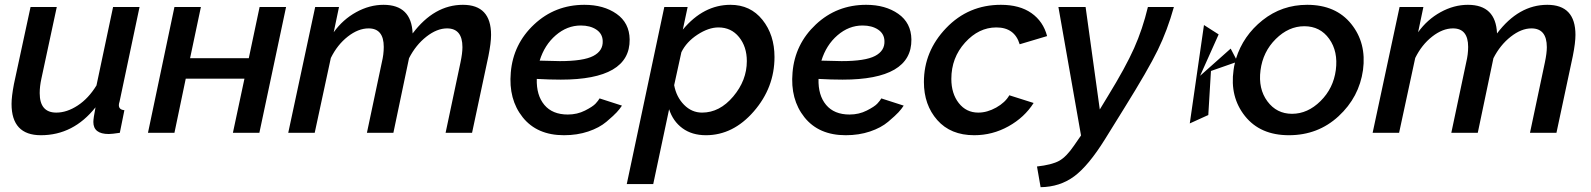

<svg xmlns="http://www.w3.org/2000/svg" viewBox="-20 -552 6612 798"><path d="M28 -120Q28 -151 38 -203L107 -523H216L152 -225Q145 -193 145 -165Q145 -84 214 -84Q258 -84 303 -113.5Q348 -143 381 -197L450 -523H560L477 -130Q474 -121 474 -115Q474 -96 497 -94L478 0Q445 5 432 5Q368 5 368 -45Q368 -60 377 -106Q285 10 150 10Q28 10 28 -120Z M595 0 705 -523H815L770 -310H1014L1059 -523H1169L1058 0H948L996 -225H752L705 0Z M1290 -523H1389L1367 -418Q1405 -471 1460.5 -501.5Q1516 -532 1574 -532Q1690 -532 1695 -413Q1785 -532 1904 -532Q2021 -532 2021 -407Q2021 -374 2010 -319L1942 0H1832L1894 -293Q1902 -331 1902 -356Q1902 -434 1838 -434Q1796 -434 1752 -399.5Q1708 -365 1680 -310L1615 0H1505L1567 -293Q1575 -326 1575 -357Q1575 -434 1512 -434Q1469 -434 1425.5 -400Q1382 -366 1355 -311L1288 0H1178Z M2340 -76Q2379 -76 2411.5 -92.5Q2444 -109 2455.5 -121.5Q2467 -134 2472 -143L2565 -113Q2556 -99 2543 -85Q2530 -71 2500.5 -46Q2471 -21 2425 -5.5Q2379 10 2324 10Q2212 10 2152.5 -64.5Q2093 -139 2103 -251Q2113 -369 2200 -450.5Q2287 -532 2409 -532Q2489 -532 2542.5 -494.5Q2596 -457 2597 -388Q2599 -221 2311 -221Q2264 -221 2211 -224Q2209 -156 2242.5 -116Q2276 -76 2340 -76ZM2394 -446Q2337 -446 2290 -405.5Q2243 -365 2223 -300Q2281 -298 2307 -298Q2405 -298 2446 -319.5Q2487 -341 2485 -382Q2484 -412 2458.5 -429Q2433 -446 2394 -446Z M2741 -523H2838L2818 -429Q2904 -532 3016 -532Q3099 -532 3149 -469.5Q3199 -407 3199 -315Q3199 -188 3113 -89Q3027 10 2914 10Q2856 10 2816.5 -19Q2777 -48 2761 -98L2695 213H2585ZM3084 -298Q3084 -358 3051.5 -398Q3019 -438 2966 -438Q2925 -438 2879 -408Q2833 -378 2812 -335L2782 -198Q2791 -149 2823 -116.5Q2855 -84 2898 -84Q2971 -84 3027.5 -151Q3084 -218 3084 -298Z M3511 -76Q3550 -76 3582.5 -92.5Q3615 -109 3626.5 -121.5Q3638 -134 3643 -143L3736 -113Q3727 -99 3714 -85Q3701 -71 3671.5 -46Q3642 -21 3596 -5.5Q3550 10 3495 10Q3383 10 3323.5 -64.5Q3264 -139 3274 -251Q3284 -369 3371 -450.5Q3458 -532 3580 -532Q3660 -532 3713.5 -494.5Q3767 -457 3768 -388Q3770 -221 3482 -221Q3435 -221 3382 -224Q3380 -156 3413.5 -116Q3447 -76 3511 -76ZM3565 -446Q3508 -446 3461 -405.5Q3414 -365 3394 -300Q3452 -298 3478 -298Q3576 -298 3617 -319.5Q3658 -341 3656 -382Q3655 -412 3629.5 -429Q3604 -446 3565 -446Z M3820 -211Q3820 -339 3912.5 -435.5Q4005 -532 4140 -532Q4218 -532 4267 -497.5Q4316 -463 4332 -402L4218 -368Q4197 -438 4121 -438Q4048 -438 3991 -375Q3934 -312 3934 -224Q3934 -163 3965 -123.5Q3996 -84 4046 -84Q4083 -84 4120.5 -105Q4158 -126 4175 -156L4276 -124Q4238 -64 4171.5 -27Q4105 10 4029 10Q3931 10 3875.5 -53Q3820 -116 3820 -211Z M4290 140Q4352 133 4382 116.5Q4412 100 4444 53L4473 11L4379 -523H4492L4551 -97L4585 -153Q4658 -272 4693.5 -351.5Q4729 -431 4751 -523H4859Q4832 -426 4792 -344Q4752 -262 4653 -103L4573 26Q4504 137 4444.5 181Q4385 225 4305 226Z M5413 -532Q5532 -532 5596 -452.5Q5660 -373 5645 -261Q5629 -148 5543.5 -69Q5458 10 5337 10Q5218 10 5154.5 -69.5Q5091 -149 5107 -261Q5109 -278 5113 -292L5013 -257L5002 -74L4925 -39L4984 -448L5045 -409L4968 -237L5095 -350L5117 -308Q5147 -404 5227.5 -468Q5308 -532 5413 -532ZM5532 -261Q5542 -338 5504.5 -390.5Q5467 -443 5401 -443Q5336 -443 5282.5 -390Q5229 -337 5219 -260Q5209 -183 5247.5 -131Q5286 -79 5350 -79Q5415 -79 5468.5 -132Q5522 -185 5532 -261Z M5797 -523H5896L5874 -418Q5912 -471 5967.5 -501.5Q6023 -532 6081 -532Q6197 -532 6202 -413Q6292 -532 6411 -532Q6528 -532 6528 -407Q6528 -374 6517 -319L6449 0H6339L6401 -293Q6409 -331 6409 -356Q6409 -434 6345 -434Q6303 -434 6259 -399.5Q6215 -365 6187 -310L6122 0H6012L6074 -293Q6082 -326 6082 -357Q6082 -434 6019 -434Q5976 -434 5932.5 -400Q5889 -366 5862 -311L5795 0H5685Z"/></svg>

Font: Raleway-v4020 SemiBold
Style: Italic
Weight: 600
Italic angle: -12°
Designer: Matt McInerney, Pablo Impallari, Rodrigo Fuenzalida
Foundry: Matt McInerney, Pablo Impallari, Rodrigo Fuenzalida
Version: Version 4.020;PS 004.020;hotconv 1.0.88;makeotf.lib2.5.64775